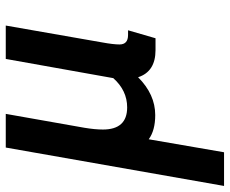

<svg xmlns="http://www.w3.org/2000/svg" viewBox="-104 -452 779 650"><g transform="rotate(-90 285.0 -127.5)"><path d="M507 -83 480 10H440Q367 10 348 -49Q290 9 220 9Q168 9 138 -13L94 242H-20L110 -497H224L177 -231Q171 -195 171 -168Q171 -86 246 -86Q303 -86 345 -133L410 -497H523L466 -171Q459 -133 459 -112Q459 -83 491 -83Z"/></g></svg>

Font: Cabin
Style: SemiBold Italic
Weight: 600
Designer: Pablo Impallari
Foundry: Pablo Impallari. www.impallari.com Igino Marini. www.ikern.com
Version: Version 1.005